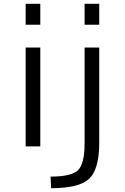

<svg xmlns="http://www.w3.org/2000/svg" viewBox="-20 -770 657 1010"><path d="M249 220 246 159Q355 159 390 125.5Q425 92 425 -16V-520H502V-20Q502 120 449.5 170Q397 220 249 220ZM425 -640V-750H502V-640ZM115 0V-520H192V0ZM115 -640V-750H192V-640Z"/></svg>

Font: Mplus 1p
Style: Regular
Weight: 400
Version: Version 1.061